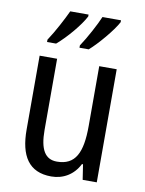

<svg xmlns="http://www.w3.org/2000/svg" viewBox="-87 -827 678 898"><g transform="rotate(10 252.5 -378.0)"><path d="M414 -757V-766H326C312 -732 274 -660 245 -617V-606H289C329 -641 392 -715 414 -757ZM260 -757V-766H173C156 -729 121 -662 91 -617V-606H134C181 -646 238 -714 260 -757ZM434 -537H351V-253C351 -126 321 -63 233 -63C177 -63 151 -106 151 -199V-537H68V-186C68 -62 112 10 219 10C275 10 324 -18 351 -72H356L367 0H434Z"/></g></svg>

Font: Noto Sans Khmer Condensed
Style: Regular
Weight: 400
Width: 3
Designer: Danh Hong and the Monotype Design Team
Foundry: Monotype Imaging Inc.
Version: Version 2.004